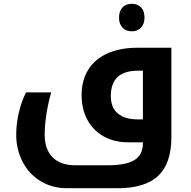

<svg xmlns="http://www.w3.org/2000/svg" viewBox="-20 -745 1002 1005"><path d="M330.1 240.2Q254.9 240.2 194.1 204.1Q133.3 168 99.1 103.3Q64.9 38.6 64.9 -40Q64.9 -96.7 78.6 -155.5Q92.3 -214.4 116.2 -261.2H248Q232.4 -207.5 223.1 -148.7Q213.9 -89.8 213.9 -39.1Q213.9 36.1 255.1 78.1Q296.4 120.1 375 120.1H543.9Q640.6 120.1 684.3 92.5Q728 64.9 728 4.9V0H657.2H651.4Q579.6 0 524.2 -30.3Q468.8 -60.5 438 -116.7Q407.2 -172.9 407.2 -248Q407.2 -323.2 441.2 -378.9Q475.1 -434.6 541 -464.8Q606.9 -495.1 700.2 -495.1H877V-25.9Q877 108.9 808.8 174.6Q740.7 240.2 594.2 240.2ZM728 -120.1V-375H702.1Q560.1 -375 560.1 -242.2Q560.1 -181.2 597.2 -150.6Q634.3 -120.1 700.2 -120.1ZM670.4 -581.1Q639.2 -581.1 621.1 -600.3Q603 -619.6 603 -652.8Q603 -686.5 620.8 -705.8Q638.7 -725.1 670.4 -725.1Q700.7 -725.1 718.5 -706.1Q736.3 -687 736.3 -652.8Q736.3 -619.6 718 -600.3Q699.7 -581.1 670.4 -581.1Z"/></svg>

Font: Noto Sans Kufi Arabic
Style: Bold
Weight: 700
Designer: Monotype Design team
Foundry: Monotype Imaging Inc.
Version: Version 1.02